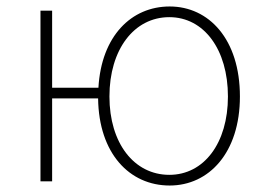

<svg xmlns="http://www.w3.org/2000/svg" viewBox="-20 -560 821 593"><path d="M503 -20C394 -20 318 -118 318 -262C318 -407 394 -507 503 -507C610 -507 684 -407 684 -262C684 -118 610 -20 503 -20ZM504 13C625 13 721 -88 721 -262C721 -439 625 -540 504 -540C386 -540 293 -449 284 -289H141V-527H105V0H141V-256H283C285 -86 380 13 504 13Z"/></svg>

Font: Noto Sans CJK HK Thin
Style: Regular
Weight: 100
Designer: Ryoko NISHIZUKA 西塚涼子 (kana, bopomofo & ideographs); Paul D. Hunt (Latin, Greek & Cyrillic); Sandoll Communications 산돌커뮤니
Foundry: Adobe
Version: Version 2.004;hotconv 1.0.118;makeotfexe 2.5.65603